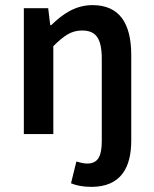

<svg xmlns="http://www.w3.org/2000/svg" viewBox="-20 -523 600 749"><path d="M188 0V-343C229 -383 257 -404 300 -404C354 -404 377 -374 377 -293V27C377 84 364 115 320 115C306 115 291 111 278 107L257 192C276 200 302 206 336 206C453 206 492 129 492 25V-308C492 -432 446 -503 341 -503C274 -503 224 -468 180 -425H176L168 -491H73V0Z"/></svg>

Font: DAIFUKU Sans Semibold
Style: Regular
Weight: 600
Designer: Original font ‘Source Sans 3’ : Paul D. Hunt
Foundry: Daifuku
Version: Version 1.000